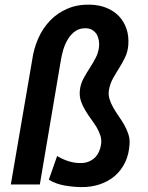

<svg xmlns="http://www.w3.org/2000/svg" viewBox="-20 -782 627 814"><path d="M148.9 0 237.8 -525.4Q241.2 -546.9 248.3 -571.3Q255.4 -595.7 268.6 -616.7Q280.8 -637.2 300 -650.4Q319.3 -663.6 346.7 -662.1Q362.3 -661.1 373 -653.8Q383.8 -646.5 390.6 -635.7Q396.5 -624.5 398.9 -610.8Q401.4 -597.2 399.9 -583.5Q397 -558.6 386.2 -537.8Q375.5 -517.1 361.8 -495.6Q347.2 -473.6 334 -449.2Q320.8 -424.8 318.4 -397Q316.4 -373.5 323.2 -353.3Q330.1 -333 341.3 -314.9Q352.1 -296.4 365 -278.8Q377.9 -261.2 388.7 -244.1Q399.4 -226.1 405.5 -207.5Q411.6 -189 408.2 -168Q405.8 -152.8 399.9 -139.6Q394 -126.5 384.8 -116.2Q374 -105 358.9 -98.1Q343.8 -91.3 325.7 -90.8Q298.8 -89.8 272 -98.1Q245.1 -106.4 222.2 -120.6L187 -20Q217.3 -2 253.4 4.4Q289.6 10.7 323.7 11.2Q366.7 11.7 403.1 -0.5Q439.5 -12.7 466.8 -36.1Q494.1 -59.6 510.5 -93.8Q526.9 -127.9 529.3 -171.9Q530.8 -193.8 523.9 -214.1Q517.1 -234.4 506.3 -253.4Q495.6 -272 482.9 -290Q470.2 -308.1 460 -326.2Q449.7 -344.2 444.1 -362.8Q438.5 -381.3 441.9 -400.9Q446.8 -427.7 459.2 -450Q471.7 -472.2 485.4 -493.7Q499 -515.6 510.3 -538.8Q521.5 -562 523.9 -590.3Q526.9 -628.9 516.1 -660.2Q505.4 -691.4 483.9 -713.9Q461.9 -736.3 431.2 -748.8Q400.4 -761.2 362.8 -762.2Q309.6 -763.7 266.8 -745.6Q224.1 -727.5 192.9 -695.3Q161.6 -663.1 142.3 -619.4Q123 -575.7 116.2 -526.4L25.9 0Z"/></svg>

Font: Roboto Mono SemiBold
Style: Italic
Weight: 600
Italic angle: -10°
Monospace: yes
Designer: Google
Version: Version 3.000